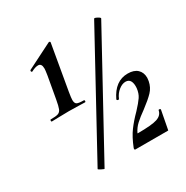

<svg xmlns="http://www.w3.org/2000/svg" viewBox="-150 -765 873 899"><g transform="rotate(-30 286.5 -316.0)"><path d="M59 -320Q87 -320 99 -324Q111 -328 116.5 -341.5Q122 -355 128 -389L149 -507Q153 -533 153 -541Q153 -569 134 -569Q119 -569 98 -558L96 -557Q92 -557 91 -561.5Q90 -566 93 -568L230 -637Q231 -638 234 -638Q237 -638 238.5 -636Q240 -634 239 -631L197 -389Q192 -359 192 -348Q192 -330 201.5 -325Q211 -320 238 -320Q242 -320 242 -314.5Q242 -309 238 -309Q215 -309 202 -310L152 -311L98 -310Q84 -309 59 -309Q56 -309 56 -314.5Q56 -320 59 -320ZM133 -9 471 -627Q473 -631 488 -623Q503 -615 500 -611L162 6Q161 8 146.5 0.5Q132 -7 133 -9ZM329 -11Q348 -59 370.5 -89.5Q393 -120 425 -152Q453 -182 465.5 -200.5Q478 -219 481 -246Q483 -270 475.5 -284Q468 -298 450 -298Q432 -298 413 -283Q394 -268 384 -244Q383 -241 379 -241Q376 -241 373.5 -243.5Q371 -246 372 -248Q409 -326 478 -326Q512 -326 530 -309Q548 -292 548 -263Q548 -258 546 -246Q540 -215 519.5 -193.5Q499 -172 459 -142Q428 -120 409 -102.5Q390 -85 379 -62Q378 -60 380 -60Q456 -60 484.5 -69.5Q513 -79 518 -104Q518 -107 522 -107Q525 -107 527.5 -105.5Q530 -104 529 -101L510 -1Q510 0 508 0H332Q329 0 328 -3Q327 -6 329 -11Z"/></g></svg>

Font: Cormorant Garamond
Style: Bold Italic
Weight: 700
Italic angle: -10°
Designer: Christian Thalmann (Catharsis Fonts)
Foundry: Catharsis Fonts
Version: Version 4.000